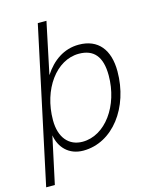

<svg xmlns="http://www.w3.org/2000/svg" viewBox="-131 -793 821 1027"><g transform="rotate(-15 279.5 -280.0)"><path d="M-5 150H43L99 -110C110 -42 158 12 239 12C402 12 524 -151 524 -351C524 -470 468 -542 360 -542C278 -542 213 -496 167 -425L227 -710H179ZM247 -35C172 -35 123 -90 123 -187C123 -358 223 -495 348 -495C430 -495 473 -447 473 -342C473 -174 373 -35 247 -35Z"/></g></svg>

Font: Geist ExtraLight
Style: Italic
Weight: 200
Italic angle: -12°
Designer: Basement.studio, Andrés Briganti, Mateo Zaragoza
Foundry: Basement.studio, Vercel, Andrés Briganti, Guido Ferreyra, Mateo Zaragoza
Version: Version 1.500